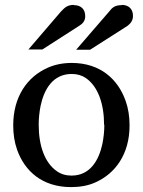

<svg xmlns="http://www.w3.org/2000/svg" viewBox="-20 -751 583 784"><path d="M406 -241C406 -214 403 -188 398 -163C384 -98 349 -34 272 -34C249 -34 229 -40 212 -52C162 -87 138 -157 138 -242C138 -269 141 -295 146 -320C160 -385 195 -449 273 -449C296 -449 315 -443 331 -432C381 -397 405 -326 405 -241ZM509 -240C509 -275 504 -308 493 -339C462 -427 390 -494 273 -494C236 -494 203 -487 174 -474C91 -437 34 -356 34 -239C34 -203 39 -170 50 -139C81 -52 153 13 270 13C307 13 340 7 369 -6C451 -42 509 -122 509 -238ZM282 -731C253 -731 243 -718 229 -704L96 -549H153L304 -646C317 -654 328 -665 328 -685C328 -713 311 -730 282 -730ZM477 -730C449 -730 438 -720 425 -703L291 -548H348L500 -645C512 -654 523 -666 523 -686C523 -714 506 -731 477 -731Z"/></svg>

Font: Veleka
Style: Regular
Weight: 400
Designer: Stefan Peev, Context Ltd, 2016; SIL International, 1997-2014.
Foundry: Stefan Peev, Context Ltd, 2016
Version: Version 1.000